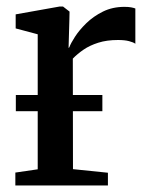

<svg xmlns="http://www.w3.org/2000/svg" viewBox="-20 -568 456 588"><path d="M27 0V-39.5L95.5 -49.5V-463L28 -481V-524L162.5 -548H173L193 -532.5L192.5 -508.5L190 -421L192.5 -423.5Q196.5 -435 209.5 -455.2Q222.5 -475.5 244.2 -496.8Q266 -518 295.2 -532.5Q324.5 -547 361 -547Q373.5 -547 381.5 -545.5Q389.5 -544 394.5 -542V-434Q388.5 -438.5 375.2 -442Q362 -445.5 341.5 -445.5Q307 -445.5 281 -437.2Q255 -429 236 -416Q217 -403 203 -388.5L203.5 -50L310.5 -39V0ZM293.5 -277V-227.5H28.5V-277Z"/></svg>

Font: Merriweather 60pt Medium
Style: Regular
Weight: 500
Version: Version 2.100